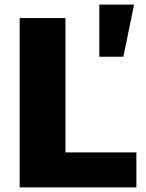

<svg xmlns="http://www.w3.org/2000/svg" viewBox="-20 -819 640 839"><path d="M414 -799H566L519 -571H414ZM66 -740H266V-153H576V0H66Z"/></svg>

Font: Encode Sans Normal
Style: ExtraBold
Weight: 800
Designer: Pablo Impallari, Andres Torresi
Foundry: Pablo Impallari, Andres Torresi
Version: Version 1.000; ttfautohint (v1.00) -l 8 -r 50 -G 200 -x 14 -